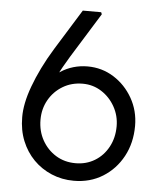

<svg xmlns="http://www.w3.org/2000/svg" viewBox="-52 -753 676 802"><g transform="rotate(5 286.5 -352.5)"><path d="M287 3.4Q236.7 3.4 193.4 -15Q150.1 -33.3 117.9 -66Q85.8 -98.6 67.6 -143.4Q49.4 -188.3 49.4 -242.3Q49.1 -270 55.6 -302.6Q62.1 -335.3 76.1 -373.2Q90 -411.2 110.4 -452.9Q130.7 -494.5 158 -538.8L262.8 -708H339.8L343.2 -699.6L226.7 -511.6Q197.8 -464 175.3 -420.5Q152.8 -377 138.5 -339.7Q124.2 -302.4 118.8 -274.5L100.9 -343.8Q119.6 -377.1 141.7 -402.2Q163.9 -427.2 189.8 -444Q215.6 -460.9 244.3 -469.2Q272.9 -477.5 303.6 -477.5Q363.6 -477.5 413.2 -446.4Q462.7 -415.2 492.5 -362.9Q522.3 -310.5 522.3 -247.2Q522.3 -175.6 491.8 -119.1Q461.3 -62.6 408.2 -29.6Q355 3.4 287 3.4ZM288.1 -70.3Q332.8 -70.3 368.5 -92Q404.2 -113.7 424.9 -152.1Q445.7 -190.5 445.7 -238.9Q445.7 -283.3 424.6 -320.9Q403.6 -358.4 368.2 -381.1Q332.8 -403.8 289.4 -403.8Q242.7 -403.8 205.8 -381.6Q168.9 -359.4 147.7 -322Q126.5 -284.6 126.5 -238.9Q126.5 -191.2 147.7 -153.1Q168.9 -115.1 205.1 -92.7Q241.3 -70.3 288.1 -70.3Z"/></g></svg>

Font: Lexend Medium
Style: Regular
Weight: 500
Designer: Bonnie Shaver-Troup, Thomas Jockin
Foundry: Lexend
Version: Version 1.005